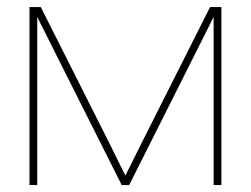

<svg xmlns="http://www.w3.org/2000/svg" viewBox="-20 -536 727 556"><path d="M65.4 -515.6H98.1L298.8 -117.2Q313.5 -87.4 328.1 -57.6Q335 -43.9 338.1 -37.6Q341.3 -31.2 348.1 -18.1H338.4Q345.2 -32.2 348.6 -38.8Q352.1 -45.4 358.9 -59.1Q373.5 -88.4 387.7 -117.2L588.4 -515.6H621.1V0H598.6V-375Q598.6 -412.6 598.6 -449.7Q598.6 -473.6 598.6 -497.1H603.5L578.6 -446.8Q560.5 -411.1 542.5 -375L354 0H332.5L144 -375Q128.9 -405.3 121.6 -419.7Q114.3 -434.1 99.6 -463.4Q91.3 -480.5 83 -497.1H87.9Q87.9 -473.6 87.9 -449.7Q87.9 -412.6 87.9 -375V0H65.4Z"/></svg>

Font: Intratopia Thin
Style: Regular
Weight: 100
Designer: Rasmus Andersson
Foundry: rsms
Version: Version 3.000;Glyphs 3.2.3 (3260)